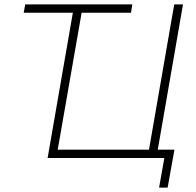

<svg xmlns="http://www.w3.org/2000/svg" viewBox="-20 -720 892 875"><path d="M88 -662H312L197 0H729L705 135H744L775 -38H699L814 -700H774L659 -38H243L352 -662H577L583 -700H95Z"/></svg>

Font: Fixel Display ExtraLight
Style: Italic
Weight: 200
Italic angle: -10°
Designer: AlfaBravo + MacPaw
Foundry: Kyrylo Tkachov, Marchela Mozhyna, Serhii Makarenko, Maria Weinstein, Zakhar Kryvoshyya
Version: Version 1.210;Glyphs 3.2 (3217)